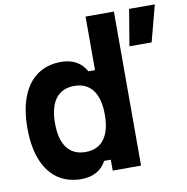

<svg xmlns="http://www.w3.org/2000/svg" viewBox="-92 -937 1013 1041"><g transform="rotate(-10 414.5 -416.0)"><path d="M31.7 -306.6Q31.7 -408.2 60.2 -480.7Q88.7 -553.1 143 -591.1Q197.2 -629.1 273.3 -629.1Q320.7 -629.1 355.9 -609.8Q391.1 -590.5 410.9 -553.1H447.4V-848H603.4V0H447.4V-60H410.9Q391.1 -22.7 355.9 -3.3Q320.7 16 273.3 16Q197.2 16 143 -22Q88.7 -60 60.2 -132.5Q31.7 -205 31.7 -306.6ZM320.9 -488.3Q254 -488.3 218.8 -441.9Q183.7 -395.4 183.7 -306.6Q183.7 -217.7 218.8 -171.3Q254 -124.8 320.9 -124.8Q387.7 -124.8 422.9 -171.3Q458 -217.7 458 -306.6Q458 -395.4 422.9 -441.9Q387.7 -488.3 320.9 -488.3ZM687.1 -848H828.7L775.9 -648H653.7Z"/></g></svg>

Font: Martian Mono Custom sWd Rg
Style: Regular
Weight: 400
Width: 6
Monospace: yes
Designer: Alex Havermale
Foundry: Evil Martians
Version: Version 1.000